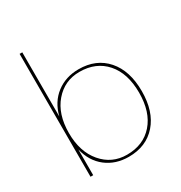

<svg xmlns="http://www.w3.org/2000/svg" viewBox="-173 -854 931 988"><g transform="rotate(-30 292.5 -360.0)"><path d="M308 -510Q412 -510 473 -440.5Q534 -371 534 -250Q534 -129 473 -59.5Q412 10 308 10Q230 10 174.5 -33Q119 -76 101 -153V0H85V-730H101V-349Q120 -425 175.5 -467.5Q231 -510 308 -510ZM305 -4Q403 -4 460.5 -69.5Q518 -135 518 -250Q518 -365 460.5 -430.5Q403 -496 305 -496Q216 -496 158.5 -429Q101 -362 101 -250Q101 -139 158.5 -71.5Q216 -4 305 -4Z"/></g></svg>

Font: Elaine Sans Thin
Style: Regular
Weight: 250
Designer: Wei Huang
Foundry: Wei Huang
Version: Version 2.001;December 24, 2019;FontCreator 12.0.0.2547 64-b